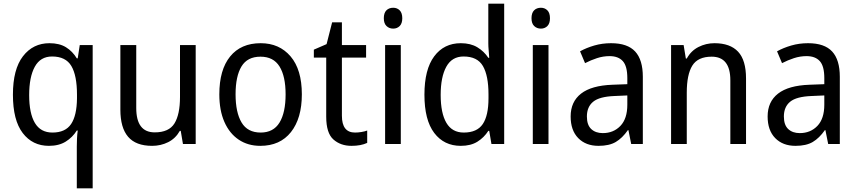

<svg xmlns="http://www.w3.org/2000/svg" viewBox="-20 -780 4644 1040"><path d="M396 14Q396 -4 397 -27.5Q398 -51 401 -73H396Q373 -36 336 -13Q299 10 245 10Q156 10 103 -59.5Q50 -129 50 -267Q50 -405 104.5 -475.5Q159 -546 248 -546Q302 -546 337.5 -524Q373 -502 396 -464H401L412 -536H482V240H396ZM264 -62Q334 -62 365 -108Q396 -154 397 -247V-267Q397 -371 366.5 -422.5Q336 -474 262 -474Q199 -474 168.5 -418.5Q138 -363 138 -265Q138 -166 169 -114Q200 -62 264 -62Z M1040 -536V0H971L959 -71H954Q931 -30 891 -10Q851 10 804 10Q716 10 674 -39Q632 -88 632 -186V-536H718V-195Q718 -63 818 -63Q895 -63 925 -111.5Q955 -160 955 -255V-536Z M1615 -269Q1615 -139 1556 -64.5Q1497 10 1390 10Q1323 10 1273 -23.5Q1223 -57 1195.5 -119.5Q1168 -182 1168 -269Q1168 -402 1226.5 -474Q1285 -546 1392 -546Q1493 -546 1554 -474.5Q1615 -403 1615 -269ZM1256 -269Q1256 -171 1288.5 -116.5Q1321 -62 1392 -62Q1461 -62 1494 -116Q1527 -170 1527 -269Q1527 -367 1494 -420Q1461 -473 1391 -473Q1320 -473 1288 -420Q1256 -367 1256 -269Z M1903 -62Q1920 -62 1938 -65Q1956 -68 1969 -73V-6Q1935 10 1884 10Q1825 10 1786 -24.5Q1747 -59 1747 -148V-468H1680V-511L1749 -541L1779 -659H1832V-536H1963V-468H1832V-153Q1832 -62 1903 -62Z M2110 -738Q2131 -738 2145 -724Q2159 -710 2159 -681Q2159 -653 2145 -639Q2131 -625 2110 -625Q2088 -625 2073.5 -639Q2059 -653 2059 -681Q2059 -710 2073 -724Q2087 -738 2110 -738ZM2151 -536V0H2066V-536Z M2476 10Q2385 10 2332 -60Q2279 -130 2279 -267Q2279 -404 2332 -475Q2385 -546 2476 -546Q2529 -546 2565.5 -524Q2602 -502 2625 -467H2630Q2629 -484 2627 -506.5Q2625 -529 2625 -545V-760H2711V0H2642L2630 -71H2625Q2602 -35 2566 -12.5Q2530 10 2476 10ZM2492 -62Q2564 -62 2595 -108Q2626 -154 2626 -248V-269Q2626 -370 2596 -422Q2566 -474 2491 -474Q2428 -474 2397.5 -418.5Q2367 -363 2367 -266Q2367 -167 2398 -114.5Q2429 -62 2492 -62Z M2910 -738Q2931 -738 2945 -724Q2959 -710 2959 -681Q2959 -653 2945 -639Q2931 -625 2910 -625Q2888 -625 2873.5 -639Q2859 -653 2859 -681Q2859 -710 2873 -724Q2887 -738 2910 -738ZM2951 -536V0H2866V-536Z M3290 -546Q3379 -546 3420.5 -501Q3462 -456 3462 -364V0H3399L3384 -75H3381Q3351 -32 3315.5 -11Q3280 10 3222 10Q3153 10 3112 -32Q3071 -74 3071 -149Q3071 -229 3127.5 -273Q3184 -317 3298 -321L3378 -324V-357Q3378 -422 3353.5 -449Q3329 -476 3282 -476Q3247 -476 3213.5 -465Q3180 -454 3149 -438L3122 -502Q3156 -521 3199 -533.5Q3242 -546 3290 -546ZM3310 -260Q3227 -257 3193 -229Q3159 -201 3159 -149Q3159 -103 3182.5 -81Q3206 -59 3245 -59Q3303 -59 3340.5 -98Q3378 -137 3378 -213V-263Z M3850 -546Q3935 -546 3978 -500Q4021 -454 4021 -355V0H3936V-345Q3936 -473 3835 -473Q3760 -473 3730 -424.5Q3700 -376 3700 -278V0H3615V-536H3683L3695 -463H3700Q3723 -505 3763.5 -525.5Q3804 -546 3850 -546Z M4357 -546Q4446 -546 4487.5 -501Q4529 -456 4529 -364V0H4466L4451 -75H4448Q4418 -32 4382.5 -11Q4347 10 4289 10Q4220 10 4179 -32Q4138 -74 4138 -149Q4138 -229 4194.5 -273Q4251 -317 4365 -321L4445 -324V-357Q4445 -422 4420.5 -449Q4396 -476 4349 -476Q4314 -476 4280.5 -465Q4247 -454 4216 -438L4189 -502Q4223 -521 4266 -533.5Q4309 -546 4357 -546ZM4377 -260Q4294 -257 4260 -229Q4226 -201 4226 -149Q4226 -103 4249.5 -81Q4273 -59 4312 -59Q4370 -59 4407.5 -98Q4445 -137 4445 -213V-263Z"/></svg>

Font: Noto Sans Hebrew SemiCondensed
Style: Regular
Weight: 400
Width: 4
Designer: Monotype Design Team
Foundry: Monotype Imaging Inc.
Version: Version 2.004; ttfautohint (v1.8.4.7-5d5b)